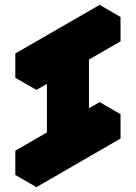

<svg xmlns="http://www.w3.org/2000/svg" viewBox="-20 -720 560 790"><path d="M260 -125V-425L130 -350V-450L476 -650V-550L346 -475V-175L476 -250V-150L130 50V-50ZM260 -125 130 -50 43 -100 173 -175ZM130 -50V50L43 0V-100ZM476 -250 346 -175 260 -225 390 -300ZM260 -425V-125L173 -175V-475ZM476 -650 130 -450 43 -500 390 -700ZM130 -450V-350L43 -400V-500Z"/></svg>

Font: Nabla
Style: Regular
Weight: 400
Designer: Arthur Reinders Folmer
Foundry: Typearture
Version: Version 1.002